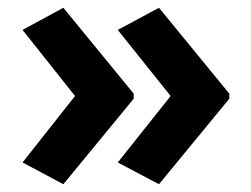

<svg xmlns="http://www.w3.org/2000/svg" viewBox="-20 -521 647 494"><path d="M570 -267 389 -47 283 -103 419 -274 283 -444 389 -501 570 -280ZM324 -267 143 -47 38 -103 173 -274 38 -444 143 -501 324 -280Z"/></svg>

Font: Noto Sans Lao Looped UI Bold
Style: Bold
Weight: 700
Designer: Mark Frömberg, Ben Mitchell
Foundry: The Fontpad Ltd
Version: Version 1.001